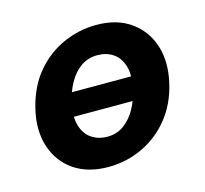

<svg xmlns="http://www.w3.org/2000/svg" viewBox="-74 -521 659 618"><g transform="rotate(-15 255.0 -212.0)"><path d="M216 14Q148 14 102 -17.5Q56 -49 38 -104.5Q20 -160 37 -230Q54 -299 93 -345Q132 -391 185 -414.5Q238 -438 295 -438Q364 -438 409.5 -405.5Q455 -373 472.5 -318.5Q490 -264 474 -195Q459 -130 421 -83Q383 -36 329.5 -11Q276 14 216 14ZM237 -81Q270 -81 294 -99Q318 -117 333.5 -145.5Q349 -174 356 -207Q366 -254 356.5 -284Q347 -314 325 -328.5Q303 -343 274 -343Q242 -343 218 -326Q194 -309 178 -280Q162 -251 154 -216Q145 -170 154.5 -140Q164 -110 186.5 -95.5Q209 -81 237 -81ZM114 -171 131 -249H396L379 -171Z"/></g></svg>

Font: Ysabeau ExtraBold
Style: Italic
Weight: 800
Italic angle: -12°
Designer: Christian Thalmann (Catharsis Fonts)
Version: Version 2.002